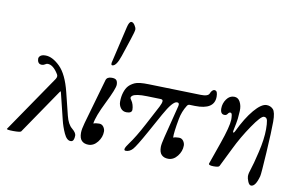

<svg xmlns="http://www.w3.org/2000/svg" viewBox="-87 -953 1850 1204"><g transform="rotate(10 838.0 -351.0)"><path d="M5.9 4.4 252.4 -356Q258.8 -365.7 258.8 -373.8Q258.8 -381.8 254.9 -387.2Q222.2 -440.9 187 -440.9Q179.2 -440.9 170.7 -434.8Q162.1 -428.7 150.9 -428.7Q135.7 -428.7 128.9 -438.5Q122.1 -448.2 122.1 -461.9Q122.1 -473.6 132.6 -481.9Q143.1 -490.2 165 -490.2Q208.5 -490.2 256.6 -443.4Q304.7 -396.5 332 -286.1L367.7 -142.1Q380.4 -90.3 407.5 -67.9Q434.6 -45.4 434.6 -27.8Q434.6 -10.3 429.4 0.5Q424.3 11.2 411.6 11.2Q387.2 11.2 368.9 -28.8Q350.6 -68.8 340.8 -109.9L299.8 -276.9Q297.9 -285.2 296.1 -285.2Q294.4 -285.2 288.6 -276.4L96.7 4.9Q91.8 11.7 46.9 11.5Q2 11.2 5.9 4.4Z M467.3 -51.3Q467.3 -74.7 479 -115.7L561 -402.8Q567.4 -424.8 598.1 -424.8Q620.1 -424.8 627.9 -415.3Q635.7 -405.8 635.7 -386.7Q635.7 -362.3 587.4 -265.1Q539.1 -168 533.2 -122.1Q547.4 -127.9 569.8 -127.9Q587.4 -127.9 597.7 -113.8Q607.9 -99.6 607.9 -84Q607.9 -47.9 583.5 -16.8Q559.1 14.2 525.4 14.2Q498.5 14.2 482.9 -1.2Q467.3 -16.6 467.3 -51.3ZM586.9 -502Q580.1 -502 580.1 -512.2Q580.1 -515.6 580.6 -518.6L635.3 -752.9Q644 -790.5 658.2 -791Q669.4 -791 679.9 -775.4Q690.4 -759.8 690.4 -748Q690.4 -736.3 672.9 -683.6L635.7 -571.3Q612.8 -502 586.9 -502Z M922.4 -346.7 835.4 -349.1Q762.7 -351.1 742.7 -335Q734.9 -328.6 734.9 -321.8Q734.9 -316.9 742.4 -306.9Q750 -296.9 754.9 -280.8Q759.8 -264.6 759.8 -250Q759.8 -227.5 725.6 -227.5Q702.1 -227.5 688.5 -245.1Q674.8 -262.7 674.8 -286.6Q674.8 -318.4 683.3 -345.2Q691.9 -372.1 705.6 -387.7Q719.2 -403.3 744.1 -415Q769 -426.8 833.5 -424.8L1164.6 -416Q1212.9 -414.6 1220.2 -435.5Q1224.1 -446.3 1231.2 -453.4Q1238.3 -460.4 1244.1 -460.4Q1256.8 -460.4 1261.2 -450.2Q1265.6 -439.9 1265.6 -421.9Q1265.6 -338.4 1141.6 -341.3L1108.4 -342.3Q1097.7 -342.8 1091.3 -332.5Q1065.4 -291.5 1056.6 -243.7Q1040 -154.3 1041.5 -122.1Q1055.7 -127.9 1078.1 -127.9Q1095.7 -127.9 1106 -113.8Q1116.2 -99.6 1116.2 -84Q1116.2 -47.9 1091.8 -16.8Q1067.4 14.2 1033.7 14.2Q1006.8 14.2 991.2 -1.2Q975.6 -16.6 975.6 -51.3Q975.6 -69.3 987.3 -115.7L1039.1 -321.3Q1044.9 -344.2 1027.3 -344.2Q999.5 -344.2 948.2 -251.5L880.9 -129.9Q826.2 -31.2 807.1 -10Q788.1 11.2 763.4 11.2Q738.8 11.2 775.4 -37.8Q812 -86.9 858.4 -174.8L923.8 -298.3Q936.5 -322.8 936.5 -335.9Q936.5 -346.2 922.4 -346.7Z M1420.4 -308.6Q1418 -287.1 1405.8 -229.5Q1403.8 -218.8 1408.4 -218.8Q1413.1 -218.8 1418 -229.5Q1460.4 -318.4 1505.6 -371.6Q1550.8 -424.8 1584 -424.8Q1608.4 -424.8 1625.2 -407.7Q1642.1 -390.6 1642.1 -329.1Q1642.1 -267.6 1633.8 -130.9Q1625.5 5.9 1621.6 21Q1603.5 89.4 1575.2 89.4Q1562.5 89.4 1554 68.4Q1545.4 47.4 1545.4 34.7Q1545.4 16.1 1555.9 -12.9Q1566.4 -42 1586.4 -127Q1606.4 -211.9 1606.4 -274.4Q1606.4 -309.6 1602.3 -329.6Q1598.1 -349.6 1580.1 -349.6Q1561 -349.6 1508.8 -272.9Q1456.5 -196.3 1417.7 -116.2Q1378.9 -36.1 1358.9 2.9Q1354.5 11.7 1321 11.2Q1287.6 10.7 1292 -2L1340.8 -141.1Q1379.4 -251 1380.9 -295.9Q1381.3 -307.1 1379.2 -323Q1377 -338.9 1368.2 -338.9Q1359.4 -338.9 1352.8 -328.4Q1346.2 -317.9 1334 -317.9Q1307.1 -317.9 1307.1 -355Q1307.1 -387.2 1326.4 -414.3Q1345.7 -441.4 1375 -440.9Q1399.9 -440.9 1412.8 -416.3Q1425.8 -391.6 1424.3 -359.4Q1422.9 -331.1 1420.4 -308.6Z"/></g></svg>

Font: Junicode
Style: Regular
Weight: 400
Designer: Peter S. Baker
Foundry: Briery Creek Software
Version: Version 0.7.2